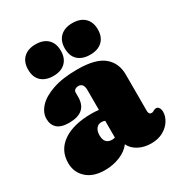

<svg xmlns="http://www.w3.org/2000/svg" viewBox="-159 -766 832 888"><g transform="rotate(-30 257.0 -322.5)"><path d="M14.5 -103.5Q14.5 -172 69.8 -210Q125 -248 222 -248Q243 -248 260.5 -245.5V-352Q260.5 -389 232 -389Q222.5 -389 215 -383.8Q207.5 -378.5 207.5 -369V-345.5Q207.5 -262.5 112.5 -262.5Q69.5 -262.5 49.5 -280.8Q29.5 -299 29.5 -331Q29.5 -363.5 56 -392.5Q82.5 -421.5 135.5 -439.8Q188.5 -458 267.5 -458Q364 -458 407 -422.5Q450 -387 450 -325V-129.5Q450 -123 453.2 -117.2Q456.5 -111.5 465.5 -111.5Q470 -111.5 473.2 -113Q476.5 -114.5 479.5 -116.5Q482 -118 485.2 -119.2Q488.5 -120.5 492.5 -120.5Q502.5 -120.5 508 -111.2Q513.5 -102 513.5 -89.5Q513.5 -66 499 -43Q484.5 -20 457.8 -5Q431 10 394 10Q355.5 10 326 -6Q296.5 -22 285 -48Q264.5 -20.5 227 -5.2Q189.5 10 146.5 10Q84.5 10 49.5 -22Q14.5 -54 14.5 -103.5ZM204 -142.5Q204 -95.5 245 -95.5Q253 -95.5 260.5 -98V-187.5Q252.5 -191 241.5 -191Q224.5 -191 214.2 -177.8Q204 -164.5 204 -142.5ZM157.5 -486.5Q117 -486.5 93.5 -508Q70 -529.5 70 -570.5Q70 -610.5 93.5 -632.8Q117 -655 157.5 -655Q199 -655 222 -632.8Q245 -610.5 245 -570.5Q245 -531 222 -508.8Q199 -486.5 157.5 -486.5ZM354 -486.5Q313 -486.5 289.5 -508Q266 -529.5 266 -570.5Q266 -610.5 289.5 -632.8Q313 -655 354 -655Q396 -655 419.2 -632.8Q442.5 -610.5 442.5 -570.5Q442.5 -531 419.2 -508.8Q396 -486.5 354 -486.5Z"/></g></svg>

Font: Fraunces 144pt SuperSoft Black
Style: Regular
Weight: 900
Version: Version 1.000;[b76b70a41]